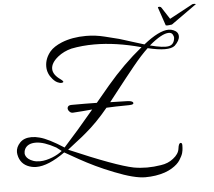

<svg xmlns="http://www.w3.org/2000/svg" viewBox="-63 -919 1279 1147"><g transform="rotate(-5 576.0 -345.5)"><path d="M1124 -843Q1131 -848 1137.5 -848.5Q1144 -849 1147.5 -848Q1151 -847 1152 -845Q1153 -843 1149 -843L1000 -737Q962 -731 962 -737L926 -843Q923 -849 932 -849H937Q944 -847 946 -843L992 -772ZM826 -633Q920 -708 977 -708Q992 -708 1006 -702Q1035 -690 1035 -664Q1035 -638 1005 -609Q968 -579 843 -609Q803 -572 751 -508Q725 -476 700 -444.5Q675 -413 650 -381L592 -307Q655 -305 690 -304.5Q725 -304 729 -292Q732 -284 719 -281Q712 -279 671 -279Q630 -279 567 -276Q497 -191 428 -134Q405 -114 368 -86L317 -46Q594 73 698 94Q776 108 861 94Q905 88 936 63Q970 37 974 5Q978 -28 990 -28Q999 -28 999 -13Q999 2 997 17Q996 25 993.5 33.5Q991 42 986 52Q981 62 973.5 74Q966 86 953.5 97.5Q941 109 923 120Q905 131 880 140Q827 158 762 158Q697 158 579 111Q520 88 470 64Q420 40 377 16L292 -32Q191 40 119 40Q105 40 92 37Q33 24 16 -29Q11 -46 11 -58Q11 -88 35.5 -114Q60 -140 105 -140Q129 -140 154 -133Q205 -120 297 -61Q339 -107 384.5 -159.5Q430 -212 481 -273Q473 -272 458 -271Q443 -270 423 -268L366 -264Q355 -263 346.5 -270.5Q338 -278 336 -287Q334 -296 339.5 -303.5Q345 -311 362 -311Q404 -311 441.5 -311Q479 -311 512 -310L594 -408Q694 -526 807 -618Q657 -659 527 -659Q454 -659 389 -646Q342 -634 307 -606Q264 -571 264 -535.5Q264 -500 309 -469Q331 -453 320 -449Q309 -445 297 -450Q278 -455 260 -476Q230 -510 230 -552Q230 -600 264 -641Q287 -668 335 -688Q399 -714 482 -714Q511 -714 538.5 -710.5Q566 -707 594 -700L678 -679Q692 -675 712 -668.5Q732 -662 758 -654ZM62 -73Q56 -62 56 -47Q56 -39 61 -29.5Q66 -20 76.5 -12Q87 -4 103.5 2Q120 8 144 8Q162 8 181 3.5Q200 -1 218 -8Q236 -15 251.5 -24Q267 -33 278 -42Q268 -50 260.5 -55.5Q253 -61 248 -65Q176 -105 127.5 -105Q79 -105 62 -73ZM858 -624Q938 -603 970.5 -610Q1003 -617 1006 -658Q1006 -666 999.5 -677.5Q993 -689 976 -689Q935 -689 858 -624Z"/></g></svg>

Font: #9Slide05 Great Vibes
Style: Regular
Weight: 400
Designer: Robert E. Leuschke
Foundry: Robert E. Leuschke
Version: Version 1.001